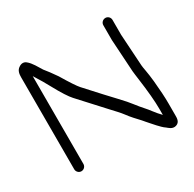

<svg xmlns="http://www.w3.org/2000/svg" viewBox="-150 -824 1001 993"><g transform="rotate(-30 350.5 -327.5)"><path d="M562.8 -627.5V-539.1L574.8 -345.8C575.5 -331.1 579.2 -315.2 580.9 -297.3C592.1 -216.2 597.6 -153.6 597.6 -108.5V-72C585.4 -84.3 570.9 -101.1 558.1 -118.2L547 -132.5L546.8 -132.8C490.6 -195.3 496 -199.3 437.6 -260.4C412.9 -286.1 366.8 -336.2 299.4 -410.4C287.7 -423.3 264.2 -458.4 231.2 -513.7L231 -514L230.8 -514.3C210.1 -544.4 192.7 -567.6 178.8 -584.3C162.4 -609.2 148.2 -639.8 123.8 -659.3C111.2 -669.4 95.8 -668.8 81.6 -658.9C62.6 -647.1 60 -626.3 60 -606.5V-57.5C60 -42.5 72.5 -30 87.5 -30C102.5 -30 115 -42.5 115 -57.5V-582.1C134.3 -552 160.6 -507.4 169.2 -490.1C199.6 -433.7 223.6 -397.4 239.3 -380.4C277.6 -339 332.6 -278.7 371.8 -235.9C388.4 -217.8 416.7 -188.5 428.8 -171.5C445.6 -148 469.8 -122.5 489.5 -101.5L501.4 -87.5L501.6 -87.2C511.6 -76.6 529.8 -54.2 541.5 -42.1C553.1 -30.3 564.7 -16.5 580.5 -6.2C585.8 -2.7 603.5 18.5 628.2 11C654.3 3 652.6 -23.6 652.6 -41.5V-108.5C652.6 -145.6 649.9 -191.4 644.5 -246.1C639.2 -300.5 630.4 -334.6 629.8 -348.2L617.8 -538.9V-627.5C617.8 -642 606.5 -655 590.8 -655C575.9 -655 562.8 -643.1 562.8 -627.5Z"/></g></svg>

Font: MewTooHand
Style: BdWide
Weight: 400
Designer: Mew Too, Robert Jablonski
Version: Version 0.77